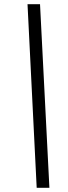

<svg xmlns="http://www.w3.org/2000/svg" viewBox="-20 -780 328 921"><path d="M156 121 112 -760H172L217 121Z"/></svg>

Font: ET Text
Style: Italic
Weight: 470
Italic angle: -12°
Designer: Monotype Design Team
Foundry: Monotype Imaging Inc.
Version: Version 2.009